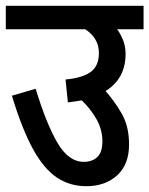

<svg xmlns="http://www.w3.org/2000/svg" viewBox="-20 -642 515 662"><path d="M0 -622H475V-541H384Q397 -523 405 -502Q413 -481 413 -456Q413 -371 344 -328Q373 -296 399 -251.5Q425 -207 425 -144Q425 -75 384 -37.5Q343 0 277 0Q221 0 176 -30Q131 -60 93.5 -128.5Q56 -197 21 -312L103 -336Q139 -217 177.5 -150.5Q216 -84 269 -84Q298 -84 315.5 -100.5Q333 -117 333 -155Q333 -195 313 -230.5Q293 -266 262 -296Q240 -292 214 -289L206 -368Q263 -373 292 -393.5Q321 -414 321 -459Q321 -486 308.5 -506.5Q296 -527 274 -541H0Z"/></svg>

Font: Noto Sans Condensed Medium
Style: Italic
Weight: 500
Width: 3
Italic angle: -12°
Designer: Monotype Design Team
Foundry: Monotype Imaging Inc.
Version: Version 2.013; ttfautohint (v1.8.4.7-5d5b)